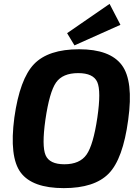

<svg xmlns="http://www.w3.org/2000/svg" viewBox="-20 -957 720 990"><path d="M601 -829 364 -723 326 -786 545 -937ZM641 -339Q614 -137 540.5 -62Q467 13 309 13Q147 13 87 -67Q27 -147 54 -351Q82 -550 155.5 -626.5Q229 -703 388 -703Q547 -703 608 -621.5Q669 -540 641 -339ZM383 -580Q303 -580 269 -531.5Q235 -483 214 -339Q195 -204 215 -157Q235 -110 312 -110Q391 -110 426 -159.5Q461 -209 482 -351Q502 -488 481.5 -534Q461 -580 383 -580Z"/></svg>

Font: Ezarion
Style: Bold Italic
Weight: 700
Italic angle: -8°
Designer: Natanael Gama
Version: Version 1.001;PS 001.001;hotconv 1.0.70;makeotf.lib2.5.58329